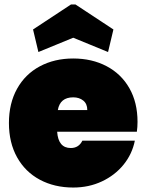

<svg xmlns="http://www.w3.org/2000/svg" viewBox="-20 -833 656 860"><path d="M596 -287Q596 -264 593 -243H236Q241 -170 297 -170Q333 -170 349 -203H584Q572 -143 533.5 -95.5Q495 -48 436.5 -20.5Q378 7 308 7Q224 7 158.5 -28Q93 -63 56.5 -128.5Q20 -194 20 -282Q20 -370 56.5 -435.5Q93 -501 158.5 -536Q224 -571 308 -571Q392 -571 457.5 -536.5Q523 -502 559.5 -438Q596 -374 596 -287ZM371 -340Q371 -368 353 -382.5Q335 -397 308 -397Q249 -397 239 -340ZM152 -600 128 -701 298 -813H318L488 -701L464 -600L308 -664Z"/></svg>

Font: Fz Poppins Black
Style: Regular
Weight: 900
Designer: Ninad Kale (Devanagari), Jonny Pinhorn (Latin)
Foundry: Indian Type Foundry
Version: Vit hóa bi Vntype.Com & FontZin.Com